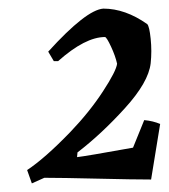

<svg xmlns="http://www.w3.org/2000/svg" viewBox="-20 -735 392 446"><path d="M54 -309 43 -340Q84 -367 143 -428Q188 -475 219 -522.5Q250 -570 252 -587Q248 -605 238 -626.5Q228 -648 224 -649Q178 -649 115 -593H105L92 -615Q180 -712 220 -715Q271 -715 322 -679Q327 -674 330 -645Q333 -616 330 -588Q325 -544 270 -483.5Q215 -423 160 -381L159 -370Q178 -372 289 -392L315 -456Q336 -454 352 -447L331 -318Q290 -318 206.5 -320Q123 -322 83 -322Z"/></svg>

Font: Albura Medium
Style: Italic
Weight: 462
Italic angle: -7°
Designer: Mercedes Jáuregui
Foundry: Omnibus-Type Team
Version: Version 1.000